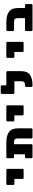

<svg xmlns="http://www.w3.org/2000/svg" viewBox="2105 -2995 890 5140"><g transform="rotate(-90 2550.0 -425.0)"><path d="M573 -238H357Q346 -238 338 -246Q330 -254 330 -265V-485H197Q186 -485 178 -493Q170 -501 170 -512V-673Q170 -684 178 -692Q186 -700 197 -700H573Q584 -700 592 -692Q600 -684 600 -673V-265Q600 -254 592 -246Q584 -238 573 -238Z M989 -495H911Q900 -495 892 -503Q884 -511 884 -522V-673Q884 -684 892 -692Q900 -700 911 -700H1313Q1492 -700 1588 -627.5Q1684 -555 1684 -391V-27Q1684 -16 1676 -8Q1668 0 1657 0H1441Q1430 0 1422 -8Q1414 -16 1414 -27V-390Q1414 -447 1390.5 -471Q1367 -495 1313 -495H1260V-27Q1260 -16 1252 -8Q1244 0 1233 0H911Q900 0 892 -8Q884 -16 884 -27V-173Q884 -184 892 -192Q900 -200 911 -200H989Z M2273 -238H2057Q2046 -238 2038 -246Q2030 -254 2030 -265V-485H1897Q1886 -485 1878 -493Q1870 -501 1870 -512V-673Q1870 -684 1878 -692Q1886 -700 1897 -700H2273Q2284 -700 2292 -692Q2300 -684 2300 -673V-265Q2300 -254 2292 -246Q2284 -238 2273 -238Z M2633 -850H2809Q2820 -850 2828 -842Q2836 -834 2836 -823V-700H3188Q3199 -700 3207 -692Q3215 -684 3215 -673V-304Q3215 -140 3119.5 -70Q3024 0 2844 0H2820Q2809 0 2801 -8Q2793 -16 2793 -27V-173Q2793 -184 2801 -192Q2809 -200 2820 -200H2844Q2898 -200 2921.5 -224Q2945 -248 2945 -305V-485H2633Q2622 -485 2614 -493Q2606 -501 2606 -512V-823Q2606 -834 2614 -842Q2622 -850 2633 -850Z M3973 -238H3757Q3746 -238 3738 -246Q3730 -254 3730 -265V-485H3597Q3586 -485 3578 -493Q3570 -501 3570 -512V-673Q3570 -684 3578 -692Q3586 -700 3597 -700H3973Q3984 -700 3992 -692Q4000 -684 4000 -673V-265Q4000 -254 3992 -246Q3984 -238 3973 -238Z M4905 -391V-200H4984Q4995 -200 5003 -192Q5011 -184 5011 -173V-27Q5011 -16 5003 -8Q4995 0 4984 0H4316Q4305 0 4297 -8Q4289 -16 4289 -27V-173Q4289 -184 4297 -192Q4305 -200 4316 -200H4635V-390Q4635 -447 4611.5 -471Q4588 -495 4534 -495H4316Q4305 -495 4297 -503Q4289 -511 4289 -522V-673Q4289 -684 4297 -692Q4305 -700 4316 -700H4534Q4713 -700 4809 -627.5Q4905 -555 4905 -391Z"/></g></svg>

Font: Rubik Mono One
Style: Regular
Weight: 400
Designer: Hubert and Fischer with Elvire Volk Leonovitch (Cyrillic Expansion: Cyreal)
Foundry: Hubert and Fischer with Elvire Volk Leonovitch
Version: Version 2.000